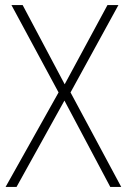

<svg xmlns="http://www.w3.org/2000/svg" viewBox="-20 -734 499 754"><path d="M456 0 257 -371 445 -714H402L234 -403L69 -714H25L210 -371L2 0H45L233 -339L413 0Z"/></svg>

Font: Noto Sans Gurmukhi UI SemiCondensed ExtraLight
Style: Regular
Weight: 200
Width: 4
Designer: Jelle Bosma - Monotype Design Team
Foundry: Monotype Imaging Inc.
Version: Version 2.004